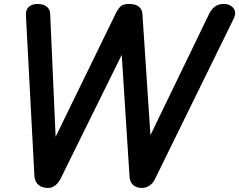

<svg xmlns="http://www.w3.org/2000/svg" viewBox="-20 -949 1208 970"><path d="M223 0.5Q192 0.5 174.5 -14.8Q157 -30 154 -56.5L111 -871Q109 -899.5 125.2 -914.2Q141.5 -929 169 -929Q201 -929 217.2 -914.5Q233.5 -900 233.5 -878.5L261 -258L568 -887.5Q574 -900 586.8 -914.5Q599.5 -929 631 -929Q665.5 -929 681.8 -915.2Q698 -901.5 699.5 -878.5L740 -266L1038.5 -883Q1048 -901.5 1065 -915.2Q1082 -929 1111.5 -929Q1131 -929 1146.2 -919.5Q1161.5 -910 1166.5 -893.5Q1171.5 -877 1160.5 -854.5L764 -46.5Q753.5 -23.5 735.5 -11.5Q717.5 0.5 696.5 0.5Q669.5 0.5 653 -14Q636.5 -28.5 634.5 -55L595 -672L285.5 -45Q275 -24.5 258.8 -12Q242.5 0.5 223 0.5Z"/></svg>

Font: Edu AU VIC WA NT Hand SemiBold
Style: Regular
Weight: 600
Version: Version 1.001